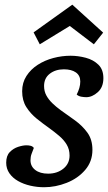

<svg xmlns="http://www.w3.org/2000/svg" viewBox="-20 -764 454 806"><path d="M165 22Q136 22 107.5 15.5Q79 9 56 -4Q33 -17 19.5 -36.5Q6 -56 6 -81Q6 -110 21 -125.5Q36 -141 56 -147.5Q76 -154 91 -154Q100 -154 108.5 -152Q117 -150 122 -143Q117 -130 112.5 -118Q108 -106 108 -91Q108 -66 128 -50.5Q148 -35 182 -35Q220 -35 246 -56Q272 -77 272 -111Q272 -137 260 -157Q248 -177 228.5 -193.5Q209 -210 187 -226Q160 -245 134 -266Q108 -287 90.5 -314.5Q73 -342 73 -381Q73 -417 91 -445Q109 -473 138.5 -492Q168 -511 204 -520.5Q240 -530 276 -530Q308 -530 340 -521.5Q372 -513 393 -492.5Q414 -472 414 -436Q414 -398 390.5 -377Q367 -356 342 -356Q333 -356 321.5 -358Q310 -360 302 -367Q309 -381 313 -394.5Q317 -408 317 -422Q317 -447 298.5 -460Q280 -473 248 -473Q213 -473 189 -454.5Q165 -436 165 -403Q165 -381 174.5 -363.5Q184 -346 199.5 -331Q215 -316 234 -302Q264 -281 295 -258.5Q326 -236 347 -207Q368 -178 368 -135Q368 -86 337.5 -50.5Q307 -15 260 3.5Q213 22 165 22ZM147 -578 121 -628 283 -744H284L413 -627L374 -578L273 -655Z"/></svg>

Font: Sansita Swashed Light
Style: Regular
Weight: 300
Designer: Pablo Cosgaya
Foundry: Omnibus-Type
Version: Version 1.003